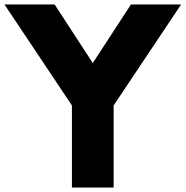

<svg xmlns="http://www.w3.org/2000/svg" viewBox="-50 -845 836 865"><path d="M-30 -825H196L368 -561L540 -825H766L462 -370V0H274V-370Z"/></svg>

Font: Hussar
Style: BoldWeb
Weight: 700
Foundry: Cannot Into Space Fonts
Version: Version 2.00